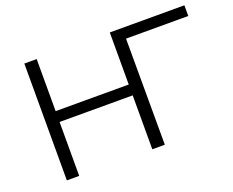

<svg xmlns="http://www.w3.org/2000/svg" viewBox="-113 -891 1313 1081"><g transform="rotate(-20 544.0 -350.0)"><path d="M703 -700V0H630V-323H192V0H118V-700H192V-388H630V-700ZM1077 -636H704L705 0H632V-700H1077Z"/></g></svg>

Font: Montserrat-Regular
Style: Regular
Weight: 400
Version: Version 7.200